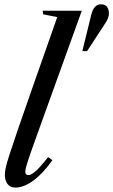

<svg xmlns="http://www.w3.org/2000/svg" viewBox="-20 -861 526 892"><path d="M51.5 10.5Q28 10.5 15.2 -5.8Q2.5 -22 2.5 -50Q2.5 -63 6.8 -82.5Q11 -102 23.8 -141.8Q36.5 -181.5 61 -253Q85.5 -324.5 126.5 -441.5L246 -781.5L180.5 -794.5L178.5 -811H360L177 -303.5Q146 -218 128.8 -169.2Q111.5 -120.5 104.5 -97Q97.5 -73.5 97.5 -63.5Q97.5 -47.5 112.5 -47.5Q123.5 -47.5 143.8 -64.2Q164 -81 203.5 -131L223.5 -117Q179.5 -54.5 134.8 -22Q90 10.5 51.5 10.5ZM362.5 -623.5 404 -792.5Q410.5 -818.5 422 -829.8Q433.5 -841 448 -841Q469 -841 477.5 -828.8Q486 -816.5 486 -799Q486 -788.5 482.2 -777.8Q478.5 -767 468.5 -752L384.5 -623.5Z"/></svg>

Font: Libre Caslon Condensed Medium Italic
Style: Regular
Weight: 500
Italic angle: -22.583°
Designer: Pablo Impallari, Rodrigo Fuenzalida, Katja Schimmel, Ertekin Erdin
Foundry: Pablo Impallari, Rodrigo Fuenzalida
Version: Version 2.000; ttfautohint (v1.8.4.7-5d5b);gftools[0.9.33]